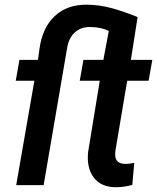

<svg xmlns="http://www.w3.org/2000/svg" viewBox="-20 -781 663 810"><path d="M606.9 -440.4H516.6L466.8 -144.5Q465.3 -132.3 466.3 -122.6Q469.2 -91.3 504.9 -89.8Q522 -88.9 546.4 -93.8L538.1 -1Q502 9.3 465.8 8.8Q405.8 7.8 375.5 -32Q345.2 -71.8 351.6 -138.7L400.9 -440.4H316.4L332 -528.3H416L439 -650.4Q406.7 -667 358.4 -667Q320.8 -667 295.7 -644.3Q270.5 -621.6 263.2 -578.6L164.1 0H48.3L125 -440.4H46.4L62 -528.3H140.1L146.5 -574.7Q158.7 -664.6 211.2 -713.4Q263.7 -762.2 346.7 -761.2Q402.3 -760.7 455.8 -745.4Q509.3 -730 560.5 -709L532.2 -528.3H622.6Z"/></svg>

Font: Roboto Medium
Style: Italic
Weight: 500
Italic angle: -12°
Designer: Google
Version: Version 2.134; 2016